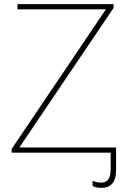

<svg xmlns="http://www.w3.org/2000/svg" viewBox="-20 -734 618 923"><path d="M467 169Q441 169 425 160V135Q433 139 444.5 141.5Q456 144 467 144Q512 144 512 81V0H36V-18L489 -689H64V-714H526V-696L73 -25H538V84Q538 169 467 169Z"/></svg>

Font: Noto Sans Thin
Style: Regular
Weight: 100
Designer: Monotype Design Team
Foundry: Monotype Imaging Inc.
Version: Version 2.007